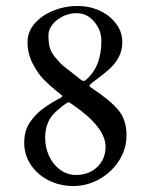

<svg xmlns="http://www.w3.org/2000/svg" viewBox="-20 -609 492 642"><path d="M403 -157Q403 -110 377.5 -71Q352 -32 311.5 -9.5Q271 13 225 13Q180 13 142.5 -6Q105 -25 83 -58Q61 -91 61 -132Q61 -172 80 -200Q99 -228 127 -248Q155 -268 183 -282Q190 -287 188 -289Q187 -290 182 -294.5Q177 -299 166 -307Q145 -324 125.5 -344Q106 -364 89 -397Q72 -431 72 -467Q72 -503 96 -530.5Q120 -558 158.5 -573.5Q197 -589 238 -589Q280 -589 314 -573Q348 -557 368.5 -529.5Q389 -502 389 -467Q389 -415 341 -374Q333 -367 323 -359Q313 -351 302 -343Q279 -326 279 -323V-322Q279 -320 286 -315Q347 -275 375 -242Q403 -209 403 -157ZM251 -342Q259 -336 265 -340Q319 -384 319 -472Q319 -508 295 -536.5Q271 -565 236 -565Q212 -565 190.5 -554.5Q169 -544 155.5 -527Q142 -510 142 -492Q142 -465 146.5 -449.5Q151 -434 164 -418Q173 -408 178.5 -401.5Q184 -395 192.5 -388Q201 -381 218 -368Q231 -358 239 -351.5Q247 -345 251 -342ZM131 -148Q131 -115 144.5 -86.5Q158 -58 181.5 -41Q205 -24 234 -24Q278 -24 305.5 -51Q333 -78 333 -118Q333 -184 223 -259Q212 -267 209 -267Q205 -267 188.5 -254Q172 -241 161 -230Q131 -199 131 -148Z"/></svg>

Font: Benne
Style: Regular
Weight: 400
Designer: John-Daniel Harrington
Version: Version 1.001